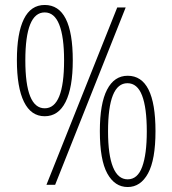

<svg xmlns="http://www.w3.org/2000/svg" viewBox="-20 -744 694 773"><path d="M160 -724Q273 -724 273 -501Q273 -391 244 -333.5Q215 -276 160 -276Q105 -276 76.5 -334Q48 -392 48 -502Q48 -610 76 -667Q104 -724 160 -724ZM486 -714 202 0H167L452 -714ZM160 -694Q82 -694 82 -501Q82 -308 160 -308Q238 -308 238 -501Q238 -596 218.5 -645Q199 -694 160 -694ZM494 -439Q606 -439 606 -216Q606 -101 576 -46Q546 9 494 9Q442 9 412 -45.5Q382 -100 382 -216Q382 -327 411 -383Q440 -439 494 -439ZM493 -409Q415 -409 415 -215Q415 -120 435 -71Q455 -22 494 -22Q534 -22 552.5 -72.5Q571 -123 571 -215Q571 -310 552 -359.5Q533 -409 493 -409Z"/></svg>

Font: Noto Sans Khmer Condensed ExtraLight
Style: Regular
Weight: 200
Width: 3
Designer: Danh Hong and the Monotype Design Team
Foundry: Monotype Imaging Inc.
Version: Version 2.004; ttfautohint (v1.8.4.7-5d5b)